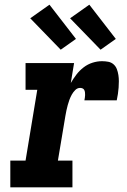

<svg xmlns="http://www.w3.org/2000/svg" viewBox="-20 -799 540 819"><path d="M24 0V-114H89L139 -416H89V-530H296L282 -445Q293 -464 306 -481Q319 -498 336.5 -511.5Q354 -525 374.5 -531.5Q395 -538 415 -538Q429 -538 442 -535.5Q455 -533 464.5 -524.5Q474 -516 478.5 -504Q483 -492 485 -479Q487 -466 487 -452.5Q487 -439 486 -425.5Q485 -412 483 -398.5Q481 -385 478 -371H340Q341 -377 342 -382.5Q343 -388 343 -393.5Q343 -399 342.5 -404.5Q342 -410 339.5 -415Q337 -420 332 -422Q327 -424 322 -424Q310 -424 301 -415Q292 -406 286 -395Q280 -384 276 -373Q272 -362 269 -351Q266 -340 263.5 -328.5Q261 -317 259 -305L227 -114H289V0ZM409 -587 279 -721 361 -779 474 -633ZM239 -587 109 -721 191 -779 304 -633Z"/></svg>

Font: Iosevka Curly Slab HvObl
Style: Regular
Weight: 900
Italic angle: -9°
Monospace: yes
Designer: Belleve Invis
Foundry: Belleve Invis
Version: Version 11.1.0; ttfautohint (v1.8.3)